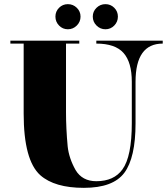

<svg xmlns="http://www.w3.org/2000/svg" viewBox="-20 -896 804 925"><path d="M764 -700V-686Q633 -686 633 -502V-302Q633 -136 579 -63.5Q525 9 384 9Q243 9 174 -52Q94 -124 94 -349V-686H30V-700H362V-686H298V-356Q298 -278 306 -191Q312 -134 344 -77Q376 -23 444 -23Q529 -23 570 -80Q615 -142 615 -303V-502Q615 -596 575 -641Q535 -686 444 -686V-700ZM445 -773Q427 -791 427 -816Q427 -841 445 -858.5Q463 -876 488 -876Q513 -876 530.5 -858.5Q548 -841 548 -816Q548 -791 530.5 -773Q513 -755 488 -755Q463 -755 445 -773ZM264.5 -773Q247 -791 247 -816Q247 -841 264.5 -858.5Q282 -876 307 -876Q332 -876 350 -858.5Q368 -841 368 -816Q368 -791 350 -773Q332 -755 307 -755Q282 -755 264.5 -773Z"/></svg>

Font: Elsie Swash Caps Black
Style: Regular
Weight: 900
Designer: Alejandro Inler
Foundry: Alejandro Inler
Version: 1.003